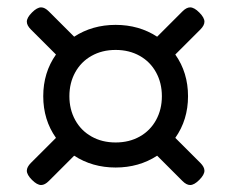

<svg xmlns="http://www.w3.org/2000/svg" viewBox="-20 -560 640 531"><path d="M534.2 -109.4Q545.4 -98.1 545.4 -87.9Q545.4 -76.7 531.2 -62.5Q517.1 -48.3 505.9 -48.3Q495.6 -48.3 484.4 -59.6L414.6 -129.4Q364.3 -96.7 299.8 -96.7Q235.4 -96.7 185.1 -129.4L115.2 -59.6Q104 -48.3 93.8 -48.3Q82.5 -48.3 68.4 -62.5Q54.2 -76.7 54.2 -87.9Q54.2 -98.1 65.4 -109.4L134.8 -178.7Q99.6 -228.5 99.6 -293.9Q99.6 -359.4 134.8 -409.2L65.4 -478.5Q54.2 -489.7 54.2 -500Q54.2 -511.2 68.4 -525.4Q82.5 -539.6 93.8 -539.6Q104 -539.6 115.2 -528.3L185.1 -458.5Q235.4 -491.2 299.8 -491.2Q364.3 -491.2 414.6 -458.5L484.4 -528.3Q495.6 -539.6 505.9 -539.6Q517.1 -539.6 531.2 -525.4Q545.4 -511.2 545.4 -500Q545.4 -489.7 534.2 -478.5L464.8 -409.2Q500 -359.4 500 -293.9Q500 -228.5 464.8 -178.7ZM299.8 -166Q337.4 -166 366.5 -182.4Q395.5 -198.7 411.6 -228Q427.7 -257.3 427.7 -293.9Q427.7 -330.6 411.6 -359.9Q395.5 -389.2 366.5 -405.5Q337.4 -421.9 299.8 -421.9Q262.2 -421.9 233.2 -405.5Q204.1 -389.2 188 -359.9Q171.9 -330.6 171.9 -293.9Q171.9 -257.3 188 -228Q204.1 -198.7 233.2 -182.4Q262.2 -166 299.8 -166Z"/></svg>

Font: Courier Prime Code
Style: Regular
Weight: 400
Designer: Alan Dague-Greene
Foundry: Quote-Unquote Apps
Version: Version 3.0318